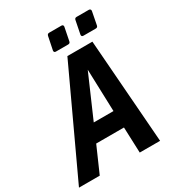

<svg xmlns="http://www.w3.org/2000/svg" viewBox="-265 -1039 1078 1169"><g transform="rotate(-30 273.5 -454.0)"><path d="M237.8 -787.6H323.7C332.5 -787.6 337.9 -792 339.4 -800.8L357.4 -891.6C357.9 -893.1 357.9 -894.5 357.9 -896C357.9 -903.3 353.5 -907.7 344.7 -907.7H259.3C250.5 -907.7 245.6 -902.8 243.7 -894.5L225.1 -803.7C224.6 -802.2 224.6 -800.8 224.6 -799.3C224.6 -792 229 -787.6 237.8 -787.6ZM431.2 -787.6H517.6C526.4 -787.6 531.7 -792 533.2 -800.8L550.8 -891.6C552.7 -901.4 547.4 -907.7 537.6 -907.7H452.1C443.4 -907.7 438 -903.3 436.5 -894.5L418.5 -803.7C418 -802.2 418 -800.8 418 -799.3C418 -792 422.4 -787.6 431.2 -787.6ZM-55.2 0H90.8L169.9 -180.2H365.2L372.1 0H515.1L460 -729H284.2ZM221.2 -298.8 350.1 -595.2 359.9 -298.8Z"/></g></svg>

Font: Hack
Style: Bold Oblique
Weight: 700
Italic angle: -12°
Monospace: yes
Designer: Christopher Simpkins
Foundry: Christopher Simpkins
Version: Version 2.010